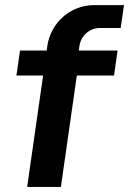

<svg xmlns="http://www.w3.org/2000/svg" viewBox="-20 -739 510 759"><path d="M220.7 0 283.7 -440.4H430.7L444.8 -539.1H291.5L293.9 -557.1C299.8 -597.7 334 -628.4 375 -628.4H457L470.2 -718.8H352.5C258.3 -718.8 180.7 -649.9 167 -557.1L164.6 -539.1H59.1L44.9 -440.4H150.4L87.4 0Z"/></svg>

Font: Winston SemiBold
Style: Italic
Weight: 600
Italic angle: -8.13011°
Designer: Vernon Adams, Kim Jin-seong, David Berlow, Cristiano Sobral
Foundry: The Winston Project Authors
Version: Version 3.004